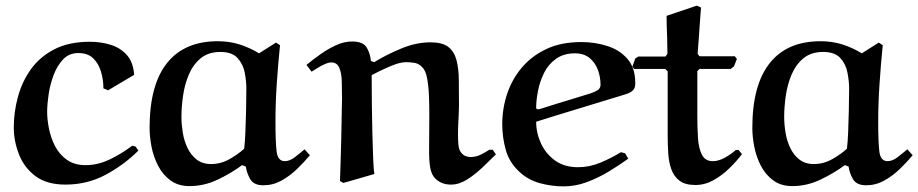

<svg xmlns="http://www.w3.org/2000/svg" viewBox="-20 -644 3252 680"><path d="M455.1 -378.9 362.8 -324.2 346.2 -331.1Q346.2 -361.8 337.6 -390.4Q329.1 -418.9 310.1 -437.5Q291 -456.1 257.8 -456.1Q224.6 -456.1 203.4 -433.6Q182.1 -411.1 169.7 -377.7Q157.2 -344.2 152.1 -309.1Q147 -273.9 147 -248Q147 -220.2 153.6 -187.5Q160.2 -154.8 175.5 -125.5Q190.9 -96.2 217.5 -77.6Q244.1 -59.1 283.2 -59.1Q326.2 -59.1 368.2 -79.1Q410.2 -99.1 448.2 -127.9L460 -125L470.2 -110.8Q419.4 -60.1 354.2 -25.1Q289.1 9.8 211.9 9.8Q146 9.8 106 -20Q65.9 -49.8 47.4 -96.9Q28.8 -144 28.8 -192.9Q28.8 -247.1 43.5 -301Q58.1 -355 89.6 -398.9Q121.1 -442.9 172.6 -469.5Q224.1 -496.1 298.8 -496.1Q336.9 -496.1 371.3 -485.6Q405.8 -475.1 429 -449.5Q452.1 -423.8 455.1 -378.9Z M957.5 -493.2 971.7 -483.9Q964.8 -416 960.2 -347.4Q955.6 -278.8 955.6 -210.9Q955.6 -144 959.5 -108.6Q963.4 -73.2 988.8 -73.2Q1005.9 -73.2 1024.7 -87.6Q1043.5 -102.1 1058.6 -115.2L1077.6 -94.2Q1057.6 -70.3 1032.2 -45.7Q1006.8 -21 976.8 -4.4Q946.8 12.2 912.6 12.2Q878.4 12.2 866 -10Q853.5 -32.2 850.6 -54.2L837.4 -59.1Q798.3 -30.3 750.5 -7.6Q702.6 15.1 651.4 15.1Q611.3 15.1 584 -4.9Q556.6 -24.9 540 -56.9Q523.4 -88.9 516.6 -124.5Q509.8 -160.2 509.8 -190.9Q509.8 -342.8 571.3 -420.4Q632.8 -498 751.5 -498Q792.5 -498 828.6 -486.6Q864.7 -475.1 897.5 -455.1ZM852.5 -331.1Q852.5 -356.9 846.7 -387Q840.8 -417 821.3 -438.5Q801.8 -460 760.7 -460Q717.8 -460 690.7 -437.5Q663.6 -415 648.7 -379.6Q633.8 -344.2 628.2 -304.2Q622.6 -264.2 622.6 -230Q622.6 -204.1 627.2 -175Q631.8 -146 643.8 -120.6Q655.8 -95.2 676.3 -79.1Q696.8 -63 727.5 -63Q761.7 -63 792.2 -80.1Q822.8 -97.2 844.7 -117.2Q847.7 -139.2 849.1 -176.5Q850.6 -213.9 851.6 -255.4Q852.5 -296.9 852.5 -331.1Z M1296.4 -377.9Q1296.4 -334 1296.9 -279.1Q1297.4 -224.1 1298.8 -171.1Q1300.3 -118.2 1301.8 -79.1Q1303.2 -40 1306.2 -27.8L1196.3 3.9L1184.1 -2.9Q1185.1 -31.7 1186.3 -70.3Q1187.5 -108.9 1188.5 -147.9Q1189.5 -187 1189.9 -220.5Q1190.4 -253.9 1190.9 -274.9L1191.4 -295.9Q1191.4 -328.1 1190.4 -357.2Q1189.5 -386.2 1181.4 -404.5Q1173.3 -422.9 1153.3 -422.9Q1143.6 -422.9 1129.4 -416.5Q1115.2 -410.2 1102.8 -402.1Q1090.3 -394 1083.5 -390.1L1065.4 -414.1Q1088.4 -433.1 1115.2 -452.1Q1142.1 -471.2 1170.7 -484.1Q1199.2 -497.1 1227.1 -497.1Q1266.1 -497.1 1278.8 -475.6Q1291.5 -454.1 1293.5 -428.2L1305.2 -423.8Q1349.1 -450.7 1401.6 -472.4Q1454.1 -494.1 1504.4 -494.1Q1546.4 -494.1 1567.4 -478Q1588.4 -461.9 1596.4 -432.4Q1604.5 -402.8 1605 -362.3Q1605.5 -321.8 1605.5 -272.9Q1605.5 -250 1603.8 -221.9Q1602.1 -193.8 1602.1 -169.9Q1602.1 -127 1606.7 -115.5Q1611.3 -104 1618.2 -98.1Q1627.9 -88.4 1646.5 -87.9Q1665.5 -87.9 1681.9 -95.9Q1698.2 -104 1713.4 -113.8H1725.1L1736.3 -97.2Q1714.4 -75.2 1687.7 -50Q1661.1 -24.9 1633.3 -7.6Q1605.5 9.8 1577.1 9.8Q1544.9 9.8 1523.4 -9.8Q1508.3 -23.9 1503.7 -50Q1499 -76.2 1499.8 -121.6Q1500.5 -167 1500.5 -240.2Q1500.5 -269 1499.3 -303.5Q1498 -337.9 1492.7 -366.9Q1487.3 -396 1473.1 -408.2Q1461.9 -419.4 1447 -421.6Q1432.1 -423.8 1417.5 -423.8Q1395.5 -423.8 1359.9 -408.4Q1324.2 -393.1 1296.4 -377.9Z M2193.8 -101.1 2205.1 -82Q2171.9 -58.1 2134.5 -35.6Q2097.2 -13.2 2057.1 1.5Q2017.1 16.1 1976.1 16.1Q1933.1 16.1 1891.6 4.6Q1850.1 -6.8 1819.8 -35.2Q1783.7 -68.4 1771.2 -113.3Q1758.8 -158.2 1758.8 -204.1Q1758.8 -259.3 1775.9 -311Q1793 -362.8 1827.9 -404.3Q1862.8 -445.8 1915.3 -470.5Q1967.8 -495.1 2039.1 -495.1Q2085.9 -495.1 2129.9 -481.4Q2173.8 -467.8 2201.9 -435.8Q2230 -403.8 2230 -349.1Q2230 -333 2222.4 -325Q2214.8 -316.9 2201.2 -312Q2201.2 -312 2178.2 -304.7Q2154.8 -297.9 2117.9 -286.4Q2081.1 -274.9 2038.1 -262Q1995.1 -249 1953.1 -236.1Q1911.1 -223.1 1878.9 -212.9Q1878.9 -172.9 1896 -136Q1913.1 -99.1 1946 -75.4Q1979 -51.8 2026.9 -51.8Q2067.9 -51.8 2106.4 -67.9Q2145 -84 2179.2 -105ZM1892.1 -257.8Q1960.9 -279.8 2003.9 -292.5Q2046.9 -305.2 2068.8 -312.5Q2090.8 -319.8 2098.9 -326.4Q2106.9 -333 2106.9 -344.2Q2106.9 -370.1 2097.9 -395.5Q2088.9 -420.9 2068.8 -438Q2048.8 -455.1 2016.1 -455.1Q1976.1 -455.1 1949 -435.5Q1921.9 -416 1907 -386Q1892.1 -356 1885.5 -322.5Q1878.9 -289.1 1878.9 -262.2Q1878.9 -257.3 1885.7 -256.8Q1887.7 -256.8 1889.4 -257.3Q1891.1 -257.8 1892.1 -257.8Z M2340.8 -587.9 2447.8 -624 2462.9 -617.2Q2462.9 -617.2 2461.4 -600.1Q2460 -583 2458.3 -557.6Q2456.5 -532.2 2454.6 -504.2Q2452.6 -476.1 2450.7 -453.1L2457.5 -444.8H2582.5L2589.8 -435.1L2579.6 -409.2L2567.9 -399.9H2457.5L2449.7 -392.1V-232.9Q2449.7 -190.9 2452.1 -154.5Q2454.6 -118.2 2466.1 -95.7Q2477.5 -73.2 2504.9 -73.2Q2524.9 -73.2 2547.4 -85.7Q2569.8 -98.1 2585.9 -112.8H2595.7L2607.9 -98.1Q2588.9 -73.2 2563.2 -48.1Q2537.6 -22.9 2507.1 -5.9Q2476.6 11.2 2442.9 11.2Q2406.7 11.2 2386.7 -3.9Q2366.7 -19 2357.7 -44.4Q2348.6 -69.8 2346.7 -100.8Q2344.7 -131.8 2344.7 -163.1V-391.1L2335.9 -399.9H2225.6L2219.7 -408.2L2230 -437L2240.7 -443.8H2336.9L2343.8 -453.1Q2343.8 -479 2342.8 -510.5Q2341.8 -542 2341.3 -553.7Z M3092.3 -493.2 3106.4 -483.9Q3099.6 -416 3095 -347.4Q3090.3 -278.8 3090.3 -210.9Q3090.3 -144 3094.2 -108.6Q3098.1 -73.2 3123.5 -73.2Q3140.6 -73.2 3159.4 -87.6Q3178.2 -102.1 3193.4 -115.2L3212.4 -94.2Q3192.4 -70.3 3167 -45.7Q3141.6 -21 3111.6 -4.4Q3081.5 12.2 3047.4 12.2Q3013.2 12.2 3000.7 -10Q2988.3 -32.2 2985.4 -54.2L2972.2 -59.1Q2933.1 -30.3 2885.3 -7.6Q2837.4 15.1 2786.1 15.1Q2746.1 15.1 2718.8 -4.9Q2691.4 -24.9 2674.8 -56.9Q2658.2 -88.9 2651.4 -124.5Q2644.5 -160.2 2644.5 -190.9Q2644.5 -342.8 2706.1 -420.4Q2767.6 -498 2886.2 -498Q2927.2 -498 2963.4 -486.6Q2999.5 -475.1 3032.2 -455.1ZM2987.3 -331.1Q2987.3 -356.9 2981.4 -387Q2975.6 -417 2956.1 -438.5Q2936.5 -460 2895.5 -460Q2852.5 -460 2825.4 -437.5Q2798.3 -415 2783.4 -379.6Q2768.6 -344.2 2762.9 -304.2Q2757.3 -264.2 2757.3 -230Q2757.3 -204.1 2762 -175Q2766.6 -146 2778.6 -120.6Q2790.5 -95.2 2811 -79.1Q2831.5 -63 2862.3 -63Q2896.5 -63 2927 -80.1Q2957.5 -97.2 2979.5 -117.2Q2982.4 -139.2 2983.9 -176.5Q2985.4 -213.9 2986.3 -255.4Q2987.3 -296.9 2987.3 -331.1Z"/></svg>

Font: Aref Ruqaa
Style: Bold
Weight: 700
Designer: Abdullah Aref
Version: Version 1.002